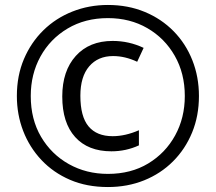

<svg xmlns="http://www.w3.org/2000/svg" viewBox="-20 -810 870 774"><path d="M415 -56Q330 -56 262.5 -85Q195 -114 147 -165Q99 -216 73.5 -282Q48 -348 48 -423Q48 -505 76.5 -572Q105 -639 155 -688Q205 -737 272 -763.5Q339 -790 415 -790Q496 -790 563.5 -762Q631 -734 680 -684Q729 -634 755.5 -567Q782 -500 782 -423Q782 -343 754.5 -276Q727 -209 677.5 -159.5Q628 -110 561 -83Q494 -56 415 -56ZM415 -109Q508 -109 577.5 -151Q647 -193 686 -264Q725 -335 725 -423Q725 -514 684.5 -585Q644 -656 574 -696.5Q504 -737 415 -737Q323 -737 252.5 -695Q182 -653 143 -582Q104 -511 104 -423Q104 -329 145.5 -258.5Q187 -188 257.5 -148.5Q328 -109 415 -109ZM429 -200Q335 -200 283 -257.5Q231 -315 231 -421Q231 -524 285.5 -584.5Q340 -645 434 -645Q500 -645 559 -617L533 -561Q484 -584 436 -584Q375 -584 339.5 -542.5Q304 -501 304 -424Q304 -340 337 -300.5Q370 -261 434 -261Q485 -261 540 -285V-224Q488 -200 429 -200Z"/></svg>

Font: Noto Sans Malayalam UI ExtraCondensed
Style: Regular
Weight: 400
Width: 2
Designer: Jelle Bosma - Monotype Design Team
Foundry: Monotype Imaging Inc.
Version: Version 2.104; ttfautohint (v1.8.4.7-5d5b)